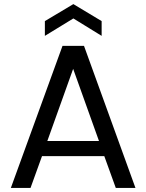

<svg xmlns="http://www.w3.org/2000/svg" viewBox="-20 -917 714 937"><path d="M489 -155H185L129 0H33L285 -693H390L641 0H545ZM463 -229 337 -581 211 -229ZM338 -827 199 -742V-814L338 -897L476 -814V-742Z"/></svg>

Font: Poppins A&M
Style: Regular-A&M
Weight: 400
Designer: Ninad Kale (Devanagari), Jonny Pinhorn (Latin)
Foundry: Indian Type Foundry
Version: 4.004